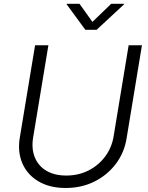

<svg xmlns="http://www.w3.org/2000/svg" viewBox="-20 -962 765 994"><path d="M320.3 11.2Q237.3 11.2 179.4 -22.9Q121.6 -57.1 95.9 -116.2Q70.3 -175.3 82.5 -249.5L161.6 -727.5H230.5L151.4 -249.5Q142.1 -191.9 160.2 -147.5Q178.2 -103 220 -78.1Q261.7 -53.2 322.8 -53.2Q386.2 -53.2 438 -79.3Q489.7 -105.5 523.9 -151.1Q558.1 -196.8 567.9 -254.4L646 -727.5H714.8L635.3 -245.1Q623 -170.4 578.9 -112.5Q534.7 -54.7 468 -21.7Q401.4 11.2 320.3 11.2ZM391.6 -942.4 458.5 -848.6 555.7 -942.4H622.6L622.1 -939.5L480 -807.6H421.9L325.2 -939.5L325.7 -942.4Z"/></svg>

Font: Inter 18pt Light
Style: Italic
Weight: 300
Italic angle: -9.3988°
Designer: Rasmus Andersson
Foundry: rsms
Version: Version 4.001;git-66647c0bb